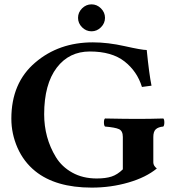

<svg xmlns="http://www.w3.org/2000/svg" viewBox="-20 -853 795 883"><path d="M357.4 -727.5Q338.9 -746.1 338.9 -771Q338.9 -795.9 357.4 -814.5Q376 -833 400.9 -833Q425.8 -833 444.3 -814.5Q462.9 -795.9 462.9 -771Q462.9 -746.1 444.3 -727.5Q425.8 -709 400.9 -709Q376 -709 357.4 -727.5ZM407.2 -658.2Q476.1 -658.2 554.4 -640.6Q632.8 -623 654.8 -623Q666 -511.2 676.8 -459L632.8 -453.1Q610.8 -524.9 552.5 -570.6Q494.1 -616.2 393.1 -616.2Q297.9 -616.2 241.2 -542Q183.1 -465.8 183.1 -327.1Q183.1 -273.9 196.5 -224.4Q210 -174.8 237.1 -130.4Q264.2 -85.9 312.5 -59.1Q360.8 -32.2 424.8 -32.2Q465.8 -32.2 492.9 -41Q520 -49.8 544.9 -74.2V-223.1Q544.9 -251 527.3 -259Q509.8 -267.1 462.9 -271Q458 -275.9 458 -290Q458 -304.2 462.9 -308.1Q557.1 -306.2 611.8 -306.2Q670.9 -306.2 731 -308.1Q735.8 -304.2 735.8 -290Q735.8 -275.9 731 -271Q708 -269 696.5 -258.5Q685.1 -248 685.1 -223.1V-106Q685.1 -90.8 701.2 -78.1Q651.4 -37.1 570.8 -13.7Q490.2 9.8 401.9 9.8Q235.8 9.8 142.1 -65.9Q88.9 -108.9 60.5 -173.3Q32.2 -237.8 32.2 -307.1Q32.2 -472.2 142.1 -565.4Q250.5 -658.2 407.2 -658.2Z"/></svg>

Font: Linux Libertine
Style: Bold
Weight: 700
Designer: Philipp H. Poll
Foundry: Philipp H. Poll
Version: Version 5.0.3